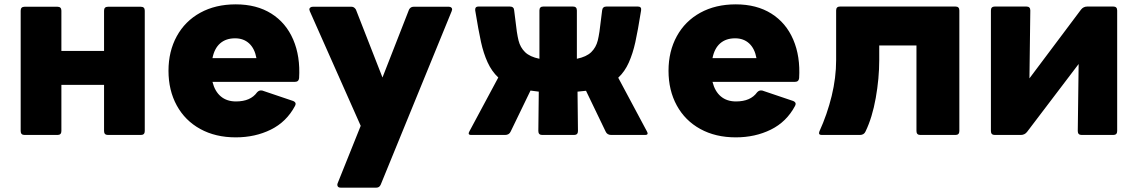

<svg xmlns="http://www.w3.org/2000/svg" viewBox="-20 -578 5227 882"><path d="M262 -188V24Q262 42 244 42H93Q75 42 75 24V-529Q75 -547 93 -547H244Q262 -547 262 -529V-344H458V-529Q458 -547 476 -547H627Q645 -547 645 -529V24Q645 42 627 42H476Q458 42 458 24V-188Z M754 -253Q754 -342 792 -411.5Q830 -481 900 -519.5Q970 -558 1063 -558Q1159 -558 1226.5 -515.5Q1294 -473 1327 -396Q1360 -319 1354 -219Q1352 -202 1335 -202H956Q967 -158 994.5 -135Q1022 -112 1064 -112Q1131 -112 1161 -154Q1171 -165 1185 -162L1327 -114Q1338 -109 1338 -101Q1338 -97 1335 -91Q1296 -18 1224 17.5Q1152 53 1063 53Q970 53 900 14.5Q830 -24 792 -93.5Q754 -163 754 -253ZM1060 -402Q1018 -402 991.5 -379Q965 -356 956 -311H1158Q1150 -355 1124.5 -378.5Q1099 -402 1060 -402Z M1531 264 1637 0 1403 -527Q1401 -533 1401 -535Q1401 -540 1405.5 -543.5Q1410 -547 1417 -547H1595Q1607 -547 1615 -534L1737 -222L1859 -534Q1866 -547 1880 -547H2042Q2049 -547 2053 -543.5Q2057 -540 2057 -535L2055 -527L1729 270Q1723 284 1709 284H1545Q1535 284 1531.5 278Q1528 272 1531 264Z M2741 -490 2746 -530Q2748 -548 2766 -548H2910Q2928 -548 2925 -530Q2910 -436 2898.5 -384Q2887 -332 2868.5 -290.5Q2850 -249 2820 -221L2952 26Q2955 32 2955 35Q2955 42 2943 42H2788Q2769 42 2762 26L2672 -161L2633 -157L2635 24Q2635 42 2617 42H2471Q2453 42 2453 24L2455 -157L2417 -162L2326 26Q2319 42 2300 42H2145Q2133 42 2133 35Q2133 32 2136 26L2269 -222Q2239 -250 2220 -291.5Q2201 -333 2189.5 -385.5Q2178 -438 2163 -530V-535Q2163 -548 2178 -548H2322Q2341 -548 2342 -530L2347 -490Q2354 -424 2362 -392Q2370 -360 2392 -338.5Q2414 -317 2458 -308V-530Q2458 -548 2476 -548H2612Q2630 -548 2630 -530V-308Q2674 -317 2696 -338.5Q2718 -360 2726 -392Q2734 -424 2741 -490Z M3051 -253Q3051 -342 3089 -411.5Q3127 -481 3197 -519.5Q3267 -558 3360 -558Q3456 -558 3523.5 -515.5Q3591 -473 3624 -396Q3657 -319 3651 -219Q3649 -202 3632 -202H3253Q3264 -158 3291.5 -135Q3319 -112 3361 -112Q3428 -112 3458 -154Q3468 -165 3482 -162L3624 -114Q3635 -109 3635 -101Q3635 -97 3632 -91Q3593 -18 3521 17.5Q3449 53 3360 53Q3267 53 3197 14.5Q3127 -24 3089 -93.5Q3051 -163 3051 -253ZM3357 -402Q3315 -402 3288.5 -379Q3262 -356 3253 -311H3455Q3447 -355 3421.5 -378.5Q3396 -402 3357 -402Z M4019 -369V-302Q4019 -218 4003 -128Q3987 -38 3956 26Q3949 42 3930 42H3755Q3738 42 3744 26Q3780 -53 3800.5 -137Q3821 -221 3821 -302V-530Q3821 -548 3839 -548H4369Q4387 -548 4387 -530V24Q4387 42 4369 42H4208Q4190 42 4190 24V-369Z M4713 -530 4709 -218 4946 -534Q4957 -548 4975 -548H5094Q5112 -548 5112 -530V24Q5112 42 5094 42H4949Q4931 42 4931 24L4935 -284L4698 28Q4687 42 4669 42H4550Q4532 42 4532 24V-530Q4532 -548 4550 -548H4695Q4713 -548 4713 -530Z"/></svg>

Font: LINE Seed JP_TTF ExtraBold
Style: Regular
Weight: 800
Designer: LY Corporation & Fontrix & Fontworks
Version: Version 1.015